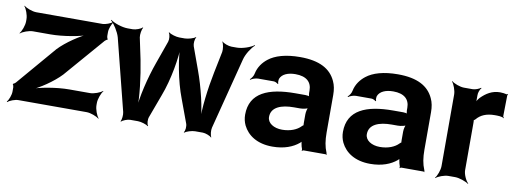

<svg xmlns="http://www.w3.org/2000/svg" viewBox="-52 -833 3023 1131"><g transform="rotate(10 1459.5 -267.5)"><path d="M316 -194 522 -432C524 -434 534 -442 536 -441L538 -445C535 -446 532 -458 532 -462V-487C532 -506 544 -537 554 -547L551 -550C541 -540 510 -528 491 -528H96C72 -528 35 -542 22 -554L20 -552C32 -539 46 -502 46 -478V-464C46 -440 32 -403 20 -390L22 -388C35 -400 72 -414 96 -414H200C275 -414 378 -432 429 -452L426 -456C376 -436 295 -382 250 -334L49 -99C47 -97 37 -89 35 -90L33 -86C36 -85 39 -73 39 -69V-43C39 -23 27 9 16 20L19 23C30 12 62 0 82 0H490C514 0 551 14 564 26L566 24C554 11 540 -26 540 -50V-64C540 -88 554 -125 566 -138L564 -140C551 -128 514 -114 490 -114H366C291 -114 189 -96 138 -76L140 -72C191 -92 271 -146 316 -194Z M1093 -357 1044 -492C1039 -506 1041 -536 1050 -545L1047 -547C1038 -538 1003 -528 984 -528H951C932 -528 898 -538 889 -547L885 -545C894 -536 896 -506 891 -492L843 -357C809 -263 779 -138 776 -64H780C784 -138 768 -264 749 -360L722 -488C719 -505 724 -537 732 -547L729 -549C721 -539 690 -528 673 -528H642C608 -528 559 -545 539 -561L537 -558C557 -542 585 -498 594 -466L702 -38C706 -22 703 8 696 18L699 20C706 11 735 0 751 0H797C816 0 849 10 858 19L861 17C852 8 851 -21 857 -36L908 -174C947 -275 970 -413 970 -492H965C965 -413 989 -275 1028 -174L1079 -36C1085 -21 1083 8 1074 17L1078 19C1087 10 1120 0 1139 0H1185C1201 0 1230 11 1237 20L1239 18C1232 8 1229 -22 1233 -38L1343 -466C1351 -498 1379 -542 1399 -558L1397 -561C1377 -545 1329 -528 1295 -528H1263C1246 -528 1215 -539 1207 -549L1205 -547C1213 -537 1218 -505 1215 -488L1189 -360C1169 -263 1153 -136 1157 -62L1161 -63C1158 -137 1128 -262 1093 -357Z M1903 -128V-352C1903 -383 1898 -410 1887 -433C1856 -501 1789 -538 1673 -538C1587 -538 1524 -519 1485 -488C1458 -467 1434 -436 1426 -397C1424 -382 1412 -365 1403 -358L1406 -355C1414 -362 1436 -370 1451 -370H1544C1552 -370 1565 -364 1569 -359L1573 -361C1569 -366 1570 -383 1572 -390C1583 -419 1618 -434 1663 -434C1729 -434 1761 -404 1761 -353V-338C1761 -331 1763 -318 1767 -314L1769 -317C1765 -321 1751 -323 1742 -323H1682C1522 -323 1412 -279 1412 -148C1412 -125 1417 -104 1426 -85C1453 -30 1511 10 1602 10C1673 10 1724 -11 1759 -40C1763 -44 1770 -50 1771 -54L1767 -55C1766 -51 1768 -43 1769 -37C1771 -26 1773 -16 1777 -7C1778 -5 1778 1 1777 3L1779 5C1780 3 1784 0 1787 0H1919C1921 0 1924 2 1925 3L1927 1C1926 0 1923 -2 1923 -4C1923 -5 1925 -7 1925 -7L1923 -10C1909 -43 1903 -80 1903 -128ZM1553 -159C1553 -218 1612 -240 1688 -240H1724C1742 -240 1770 -246 1777 -253L1773 -256C1766 -249 1761 -225 1761 -211V-162C1761 -159 1761 -145 1763 -143L1765 -146C1763 -148 1754 -141 1752 -138C1730 -115 1691 -98 1641 -98C1592 -98 1553 -122 1553 -159Z M2488 -128V-352C2488 -383 2483 -410 2472 -433C2441 -501 2374 -538 2258 -538C2172 -538 2109 -519 2070 -488C2043 -467 2019 -436 2011 -397C2009 -382 1997 -365 1988 -358L1991 -355C1999 -362 2021 -370 2036 -370H2129C2137 -370 2150 -364 2154 -359L2158 -361C2154 -366 2155 -383 2157 -390C2168 -419 2203 -434 2248 -434C2314 -434 2346 -404 2346 -353V-338C2346 -331 2348 -318 2352 -314L2354 -317C2350 -321 2336 -323 2327 -323H2267C2107 -323 1997 -279 1997 -148C1997 -125 2002 -104 2011 -85C2038 -30 2096 10 2187 10C2258 10 2309 -11 2344 -40C2348 -44 2355 -50 2356 -54L2352 -55C2351 -51 2353 -43 2354 -37C2356 -26 2358 -16 2362 -7C2363 -5 2363 1 2362 3L2364 5C2365 3 2369 0 2372 0H2504C2506 0 2509 2 2510 3L2512 1C2511 0 2508 -2 2508 -4C2508 -5 2510 -7 2510 -7L2508 -10C2494 -43 2488 -80 2488 -128ZM2138 -159C2138 -218 2197 -240 2273 -240H2309C2327 -240 2355 -246 2362 -253L2358 -256C2351 -249 2346 -225 2346 -211V-162C2346 -159 2346 -145 2348 -143L2350 -146C2348 -148 2339 -141 2337 -138C2315 -115 2276 -98 2226 -98C2177 -98 2138 -122 2138 -159Z M2915 -391 2917 -393C2915 -395 2911 -399 2911 -403L2913 -527C2913 -529 2916 -532 2917 -533L2915 -536C2914 -535 2911 -533 2909 -533C2898 -536 2881 -538 2869 -538C2821 -538 2786 -515 2756 -485C2746 -474 2736 -458 2733 -449L2736 -448C2740 -457 2741 -475 2740 -488V-497C2739 -511 2747 -534 2756 -542L2754 -545C2744 -537 2721 -528 2706 -528H2654C2630 -528 2593 -542 2580 -554L2578 -552C2590 -539 2604 -502 2604 -478V-50C2604 -26 2590 11 2578 24L2580 26C2593 14 2630 0 2654 0H2695C2719 0 2759 14 2775 26L2777 24C2762 11 2745 -26 2745 -50V-334C2745 -337 2745 -350 2743 -351L2741 -348C2742 -347 2752 -354 2753 -356C2777 -385 2812 -400 2861 -400C2878 -400 2906 -400 2915 -391Z"/></g></svg>

Font: Asimov
Style: EdgeWide
Weight: 500
Designer: Google
Version: Version 2.000980: 2014